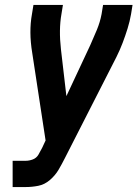

<svg xmlns="http://www.w3.org/2000/svg" viewBox="-20 -755 555 775"><path d="M31 0V-106H84Q98 -106 112.5 -111.5Q127 -117 135 -130.5Q143 -144 150 -158L164 -188L110 -542Q96 -627 109 -698L115 -735H234L228 -698Q217 -636 226 -556L248 -367L344 -572Q358 -603 371 -634.5Q384 -666 390 -698L396 -735H515L509 -698Q504 -669 495 -640Q486 -611 475 -582Q464 -553 450 -525L242 -117Q230 -93 216.5 -70Q203 -47 181.5 -28.5Q160 -10 134.5 -5Q109 0 84 0Z"/></svg>

Font: Iosevka SS08
Style: Bold Italic
Weight: 700
Italic angle: -10°
Monospace: yes
Designer: Belleve Invis
Foundry: Belleve Invis
Version: 2.1.0; ttfautohint (v1.8.2)